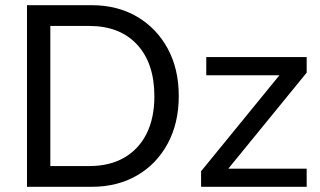

<svg xmlns="http://www.w3.org/2000/svg" viewBox="-20 -720 1235 740"><path d="M84 0V-700H333Q433 -700 508.5 -655.5Q584 -611 626.5 -532.5Q669 -454 669 -350Q669 -246 626.5 -167Q584 -88 508.5 -44Q433 0 333 0ZM174 -80H324Q403 -80 459 -112.5Q515 -145 545 -205Q575 -265 575 -349Q575 -476 508.5 -548Q442 -620 324 -620H174ZM755 -60 1057 -430H775V-500H1162V-440L860 -70H1162V0H755Z"/></svg>

Font: Moderustic
Style: Regular
Weight: 400
Designer: Tural Alisoy
Foundry: TAFT Foundry
Version: Version 2.120